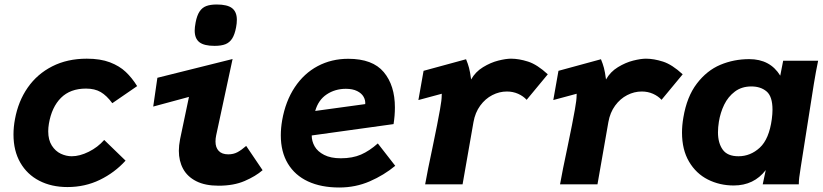

<svg xmlns="http://www.w3.org/2000/svg" viewBox="-20 -820 3659 854"><path d="M40 -221.5Q40 -255 46.5 -289.5Q61 -369.5 103.2 -430.2Q145.5 -491 212.5 -525Q279.5 -559 366 -559Q426.5 -559 469 -542.8Q511.5 -526.5 539.2 -500.2Q567 -474 590 -437L479.5 -361Q454.5 -395 428 -410.5Q401.5 -426 362.5 -426Q292.5 -426 251.2 -384.8Q210 -343.5 197.5 -270Q194.5 -252 194.5 -236Q194.5 -197.5 210.5 -172.5Q226.5 -147.5 250.5 -136.2Q274.5 -125 299 -125Q334.5 -125 374.8 -145Q415 -165 443.5 -197.5L538.5 -105.5Q490 -52 424 -20Q358 12 280 12Q209 12 154.8 -16Q100.5 -44 70.2 -96.8Q40 -149.5 40 -221.5Z M775.5 -149.5Q775.5 -172.5 781 -201L820.5 -389L661.5 -346L680 -474L1014.5 -557.5L941.5 -218Q938.5 -204 938.5 -190.5Q938.5 -164 952.8 -148.8Q967 -133.5 995.5 -133.5Q1018.5 -133.5 1036.5 -143.2Q1054.5 -153 1075 -171L1148 -63Q1117 -36 1068.2 -15Q1019.5 6 952.5 6Q892.5 6 853 -14Q813.5 -34 794.5 -69Q775.5 -104 775.5 -149.5ZM846 -684Q846 -698.5 850 -719.5Q856 -751.5 867.8 -769Q879.5 -786.5 897.8 -793.2Q916 -800 944 -800Q991.5 -800 1012.5 -783.5Q1033.5 -767 1033.5 -732Q1033.5 -715.5 1030 -698Q1024 -666.5 1012.8 -648.8Q1001.5 -631 983 -623.5Q964.5 -616 934 -616Q888 -616 867 -632.2Q846 -648.5 846 -684Z M1229 -218Q1229 -250 1235 -285Q1250 -370 1291 -431.8Q1332 -493.5 1393.2 -526Q1454.5 -558.5 1529 -558.5Q1637.5 -558.5 1687 -499.2Q1736.5 -440 1736.5 -342Q1736.5 -305.5 1730.5 -268L1366.5 -217.5Q1366.5 -192 1379.5 -169Q1392.5 -146 1421.8 -131Q1451 -116 1496 -116Q1548 -116 1585.8 -132.5Q1623.5 -149 1660.5 -182L1738 -82.5Q1688 -41 1624.8 -13.5Q1561.5 14 1489 14Q1408.5 14 1350.2 -13Q1292 -40 1260.5 -92.2Q1229 -144.5 1229 -218ZM1518.5 -425Q1470.5 -425 1433.2 -400.2Q1396 -375.5 1382 -326.5L1604.5 -357Q1606 -374 1597.2 -389.5Q1588.5 -405 1568.5 -415Q1548.5 -425 1518.5 -425Z M1904 -165Q1927.5 -277.5 1937 -332.5Q1941.5 -360.5 1943 -371Q1944.5 -381.5 1945 -403L1841 -375L1864 -505L2053 -556.5Q2061.5 -536 2066.2 -518.2Q2071 -500.5 2075.5 -466.5Q2094.5 -500.5 2128.5 -521.2Q2162.5 -542 2196.5 -550.5Q2230.5 -559 2253 -559Q2288 -559 2328.8 -546Q2369.5 -533 2416.5 -489.5L2322.5 -376Q2307.5 -392.5 2284.5 -402.8Q2261.5 -413 2234.5 -413Q2201 -413 2169.8 -397Q2138.5 -381 2116 -350.2Q2093.5 -319.5 2086 -277L2037.5 0H1871Q1881.5 -60 1904 -165Z M2504 -165Q2527.5 -277.5 2537 -332.5Q2541.5 -360.5 2543 -371Q2544.5 -381.5 2545 -403L2441 -375L2464 -505L2653 -556.5Q2661.5 -536 2666.2 -518.2Q2671 -500.5 2675.5 -466.5Q2694.5 -500.5 2728.5 -521.2Q2762.5 -542 2796.5 -550.5Q2830.5 -559 2853 -559Q2888 -559 2928.8 -546Q2969.5 -533 3016.5 -489.5L2922.5 -376Q2907.5 -392.5 2884.5 -402.8Q2861.5 -413 2834.5 -413Q2801 -413 2769.8 -397Q2738.5 -381 2716 -350.2Q2693.5 -319.5 2686 -277L2637.5 0H2471Q2481.5 -60 2504 -165Z M3013.5 -230.5Q3013.5 -262 3019.5 -297Q3035 -390 3079.5 -448.2Q3124 -506.5 3184.2 -531.8Q3244.5 -557 3312.5 -557Q3405.5 -557 3450.5 -483.5L3463.5 -550H3619Q3614.5 -528.5 3609.2 -500.2Q3604 -472 3600 -447L3541.5 -75.5L3540 -65Q3537 -47 3535 -30.8Q3533 -14.5 3533 0H3372.5Q3374.5 -11 3386 -63.5Q3333.5 5 3243.5 5Q3181 5 3128.5 -21.5Q3076 -48 3044.8 -101Q3013.5 -154 3013.5 -230.5ZM3413 -290.5Q3416 -314 3416 -332Q3416 -391 3389.8 -413.2Q3363.5 -435.5 3322 -435.5Q3279 -435.5 3248.8 -412.8Q3218.5 -390 3201.2 -354.5Q3184 -319 3177.5 -278.5Q3173.5 -253.5 3173.5 -231.5Q3173.5 -184 3194.5 -154.5Q3215.5 -125 3264.5 -125Q3318 -125 3359.5 -163.2Q3401 -201.5 3413 -290.5Z"/></svg>

Font: JuliaMono Black
Style: Italic
Weight: 900
Italic angle: -9°
Monospace: yes
Designer: cormullion
Foundry: corm
Version: Version 0.057; ttfautohint (v1.8.4)